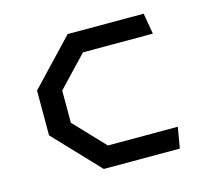

<svg xmlns="http://www.w3.org/2000/svg" viewBox="-80 -610 781 706"><g transform="rotate(-15 310.0 -257.0)"><path d="M232.5 0H522L535.5 -79.5H269.5L159.5 -195.5V-318L269.5 -434H535.5L522 -513.5H232.5L70 -342V-171.5Z"/></g></svg>

Font: FontWithASyntaxHighlighterNightOwl
Style: Regular
Weight: 400
Designer: Riley Cran & the Lettermatic Team
Foundry: Lettermatic
Version: Version 1.000 (FontWithASyntaxHighlighterNightOwl)